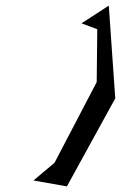

<svg xmlns="http://www.w3.org/2000/svg" viewBox="-20 -808 430 683"><path d="M99 -166 218 -145 390 -458 367 -788 270 -725 326 -704 324 -516 174 -229Z"/></svg>

Font: bitstorm
Style: suextobl
Weight: 400
Version: Version 0.2